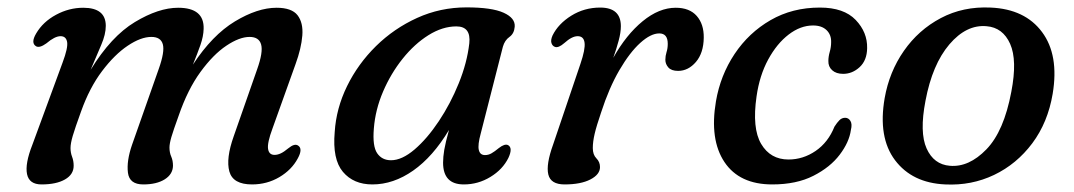

<svg xmlns="http://www.w3.org/2000/svg" viewBox="-20 -489 2908 520"><path d="M337.5 -96.5 410 -302.5Q426.5 -349 421 -369Q415.5 -389 390 -389Q361.5 -389 326 -365.2Q290.5 -341.5 256.5 -296.5Q222.5 -251.5 199.5 -187Q183 -141.5 177 -121Q171 -100.5 171 -88Q171 -75.5 175.2 -64.5Q179.5 -53.5 179.5 -40Q179.5 -16.5 156 -3Q132.5 10.5 92.5 10.5Q59 10.5 53.2 -17.5Q47.5 -45.5 67.5 -96.5L149.5 -319.5Q164.5 -359.5 161.8 -375.2Q159 -391 144 -391Q128.5 -391 105.5 -371.5Q87.5 -358.5 78 -363.5Q62.5 -372.5 78 -398.5Q96.5 -430 131.8 -449Q167 -468 205.5 -468Q266.5 -468 266.5 -419Q266.5 -396 254.2 -367.5Q242 -339 225.5 -300Q281 -390.5 345.2 -429.2Q409.5 -468 462.5 -468Q533.5 -468 531.5 -410.5Q531 -390.5 522.8 -367Q514.5 -343.5 502.5 -314Q555 -394 616.2 -431Q677.5 -468 729 -468Q770 -468 785.8 -447.8Q801.5 -427.5 798.8 -392.8Q796 -358 780.5 -315.5L718 -141Q703.5 -102 706 -85.8Q708.5 -69.5 723.5 -69.5Q731.5 -69.5 740.2 -73.5Q749 -77.5 761 -87.5Q777.5 -101 787 -95Q801 -86.5 786.5 -60Q770 -29 736.5 -9.2Q703 10.5 662.5 10.5Q611 10.5 601.2 -24.5Q591.5 -59.5 613 -120L676.5 -301.5Q693 -348 687.2 -368.5Q681.5 -389 656 -389Q628.5 -389 593 -365.2Q557.5 -341.5 523 -294.2Q488.5 -247 464 -176Q449.5 -136 444.2 -118Q439 -100 439 -89.5Q439 -75.5 443.8 -64.8Q448.5 -54 448.5 -40Q448 -17 426 -3.2Q404 10.5 368 10.5Q330.5 10.5 326.5 -21.2Q322.5 -53 337.5 -96.5Z M1282 -127.5Q1273.5 -96.5 1276.8 -82.8Q1280 -69 1293.5 -69Q1303 -69 1311.2 -73.8Q1319.5 -78.5 1331 -88Q1347 -100.5 1356 -96Q1369.5 -88.5 1357 -61.5Q1341.5 -30 1308.2 -9.8Q1275 10.5 1236 10.5Q1180 10.5 1180 -48.5Q1180 -64 1183.2 -83.2Q1186.5 -102.5 1196 -137Q1152.5 -64.5 1099 -27Q1045.5 10.5 988.5 10.5Q937.5 10.5 908.8 -23.5Q880 -57.5 886.5 -131.5Q890.5 -195.5 920 -255.8Q949.5 -316 998.2 -364Q1047 -412 1109.8 -440.5Q1172.5 -469 1243.5 -469Q1312 -469 1344 -454.5Q1376 -440 1374 -416.5Q1372.5 -398 1359.8 -389Q1347 -380 1342 -362.5ZM992.5 -141Q988.5 -93 1001.5 -74Q1014.5 -55 1039 -55Q1068.5 -55 1102.8 -84.2Q1137 -113.5 1168.5 -160.8Q1200 -208 1222.5 -263.5Q1245 -319 1251 -371.5Q1256 -417.5 1216 -417.5Q1178.5 -417.5 1140.5 -393.8Q1102.5 -370 1070.5 -330Q1038.5 -290 1017.5 -241Q996.5 -192 992.5 -141Z M1483 -362Q1476 -364.5 1473.5 -372.5Q1471 -380.5 1476.5 -393Q1492 -424.5 1527.2 -446.5Q1562.5 -468.5 1605.5 -468.5Q1661.5 -468.5 1661.5 -418Q1661.5 -401 1655.5 -378.8Q1649.5 -356.5 1641 -332.5Q1676 -395 1720.5 -431.5Q1765 -468 1810 -468Q1847.5 -468 1867 -445.8Q1886.5 -423.5 1886 -387Q1885.5 -345.5 1864.8 -321.2Q1844 -297 1816.5 -297Q1798.5 -297 1790.2 -306.2Q1782 -315.5 1782 -327Q1782 -337.5 1785.2 -347.8Q1788.5 -358 1788.5 -370.5Q1788.5 -398.5 1765.5 -398.5Q1742.5 -398.5 1714 -372.8Q1685.5 -347 1657.5 -299Q1629.5 -251 1608 -184.5Q1595.5 -148 1590.5 -126.5Q1585.5 -105 1585.5 -88Q1585.5 -70 1595.2 -60.2Q1605 -50.5 1605 -36.5Q1605 -16.5 1579 -3Q1553 10.5 1509 10.5Q1471.5 10.5 1465 -16.5Q1458.5 -43.5 1478 -97.5L1552 -316Q1565.5 -355.5 1563.2 -373.2Q1561 -391 1544.5 -391Q1529 -391 1508.5 -372.5Q1492.5 -358.5 1483 -362Z M2182 -420Q2148 -420 2116 -395.5Q2084 -371 2060.5 -327.8Q2037 -284.5 2029 -228Q2016.5 -141.5 2041.5 -99.2Q2066.5 -57 2115.5 -57Q2155 -57 2189 -80.2Q2223 -103.5 2240 -146Q2247 -157 2253.5 -163.5Q2260 -170 2269 -170Q2278 -170 2283.2 -161.5Q2288.5 -153 2284.5 -137Q2280 -104 2254.2 -70Q2228.5 -36 2182.8 -12.8Q2137 10.5 2071.5 10.5Q1982.5 10.5 1942 -50.2Q1901.5 -111 1919 -214.5Q1931 -285 1969.5 -342.8Q2008 -400.5 2067 -434.5Q2126 -468.5 2200.5 -468.5Q2265.5 -468.5 2297.5 -435Q2329.5 -401.5 2328.5 -358.5Q2328 -325.5 2308.2 -307.2Q2288.5 -289 2263.5 -289Q2244.5 -289 2233.8 -298.8Q2223 -308.5 2223.5 -324Q2223.5 -335.5 2227.2 -348.5Q2231 -361.5 2231 -375Q2231.5 -395 2218.5 -407.5Q2205.5 -420 2182 -420Z M2663 -468.5Q2756 -464.5 2802.2 -402.2Q2848.5 -340 2831 -235Q2818 -157.5 2775.8 -101Q2733.5 -44.5 2672.2 -15.2Q2611 14 2540 10.5Q2450.5 6.5 2404 -55.2Q2357.5 -117 2376 -223.5Q2388.5 -294.5 2428 -351.2Q2467.5 -408 2528 -440Q2588.5 -472 2663 -468.5ZM2552.5 -40Q2604 -35.5 2651.5 -84.5Q2699 -133.5 2719 -240.5Q2735.5 -326 2715.8 -370.2Q2696 -414.5 2652 -418Q2597.5 -423 2551.2 -368.8Q2505 -314.5 2486.5 -216Q2470 -130.5 2489.5 -87Q2509 -43.5 2552.5 -40Z"/></svg>

Font: Fraunces 9pt S050
Style: Italic
Weight: 400
Italic angle: -16°
Version: Version 1.000; ttfautohint (v1.8.3)